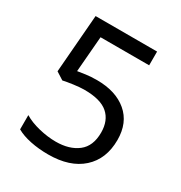

<svg xmlns="http://www.w3.org/2000/svg" viewBox="-170 -836 912 968"><g transform="rotate(30 286.0 -352.0)"><path d="M275 -438Q385 -438 450 -383Q515 -328 515 -228Q515 -117 444.5 -53.5Q374 10 248 10Q193 10 144.5 0Q96 -10 63 -29V-112Q99 -90 150.5 -77.5Q202 -65 249 -65Q328 -65 376.5 -102.5Q425 -140 425 -219Q425 -289 382 -326.5Q339 -364 246 -364Q218 -364 182 -359Q146 -354 124 -349L80 -377L107 -714H465V-634H182L165 -427Q182 -430 211 -434Q240 -438 275 -438Z"/></g></svg>

Font: Noto Sans Tai Viet
Style: Regular
Weight: 400
Designer: Monotype Design Team
Foundry: Monotype Imaging Inc.
Version: Version 2.003; ttfautohint (v1.8.4.7-5d5b)